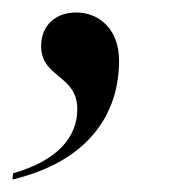

<svg xmlns="http://www.w3.org/2000/svg" viewBox="-47 -142 297 308"><path d="M-26 136 -27 146C94 117 144 42 144 -45C144 -94 113 -122 75 -122C43 -122 19 -102 19 -68C19 -17 77 -22 77 33C77 79 44 116 -26 136Z"/></svg>

Font: Noto Serif Display SemiCondensed
Style: Italic
Weight: 400
Width: 4
Italic angle: -12°
Designer: Monotype Design Team
Foundry: Monotype Imaging Inc.
Version: Version 2.009